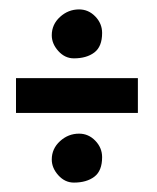

<svg xmlns="http://www.w3.org/2000/svg" viewBox="-20 -448 334 408"><path d="M14 -282H273V-208H14ZM148 -164Q168 -164 182.5 -149Q197 -134 197 -114Q197 -85 180.5 -72.5Q164 -60 137 -60Q118 -60 104 -75.5Q90 -91 90 -109Q90 -132 107.5 -148Q125 -164 148 -164ZM148 -428Q168 -428 182.5 -413Q197 -398 197 -378Q197 -349 180.5 -336.5Q164 -324 137 -324Q118 -324 104 -339.5Q90 -355 90 -373Q90 -396 107.5 -412Q125 -428 148 -428Z"/></svg>

Font: Germanica
Style: Regular
Weight: 400
Designer: Peter Wiegel
Foundry: Peter Wiegel